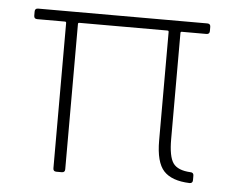

<svg xmlns="http://www.w3.org/2000/svg" viewBox="-42 -551 723 599"><g transform="rotate(5 319.0 -251.0)"><path d="M145 -10V-465Q145 -469 141 -469H54Q44 -469 44 -479V-492Q44 -502 54 -502H584Q594 -502 594 -492V-479Q594 -469 584 -469H507Q503 -469 503 -465V-133Q503 -78 517.5 -57.5Q532 -37 572 -35Q582 -35 582 -25V-11Q582 -1 572 -1Q516 -3 491 -30Q466 -57 466 -125V-465Q466 -469 462 -469H186Q182 -469 182 -465V-10Q182 0 172 0H155Q145 0 145 -10Z"/></g></svg>

Font: Barlow GEO Extra Light
Style: Regular
Weight: 200
Designer: Jeremy Tribby
Foundry: Tribby Type
Version: Version 1.408